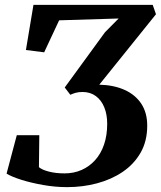

<svg xmlns="http://www.w3.org/2000/svg" viewBox="-20 -763 661 789"><path d="M256 6Q206.5 6 157.2 -2.8Q108 -11.5 68.2 -24Q28.5 -36.5 7 -49.5L49 -207.5H141.5L140 -76Q153 -65 181 -57.8Q209 -50.5 245.5 -50.5Q283.5 -50.5 315.2 -64.5Q347 -78.5 370.8 -104.8Q394.5 -131 407.5 -168.8Q420.5 -206.5 420.5 -254.5Q420.5 -292.5 408.5 -322Q396.5 -351.5 373.8 -368.2Q351 -385 319 -385Q302.5 -385 290.5 -381.5Q278.5 -378 269 -373.5L246 -403.5L411.5 -630.5L467.5 -687L223 -679.5L161.5 -548L86.5 -557.5L117.5 -743H607.5L621 -704.5L388 -415Q448 -413.5 492.2 -393.5Q536.5 -373.5 560.8 -336.5Q585 -299.5 585 -246.5Q585 -183 557.8 -135.5Q530.5 -88 483.8 -56.5Q437 -25 378.2 -9.5Q319.5 6 256 6Z"/></svg>

Font: Merriweather 20pt
Style: Bold Italic
Weight: 700
Italic angle: -7.8°
Version: Version 2.101